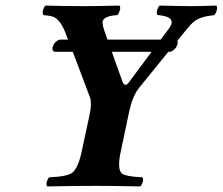

<svg xmlns="http://www.w3.org/2000/svg" viewBox="-20 -667 799 689"><path d="M413.1 -122.1Q399.9 -59.6 417.5 -44.4Q432.6 -33.2 490.7 -30.8Q497.6 -22 487.8 -3.4Q485.4 0.5 483.4 2Q383.3 0 325.2 0Q247.6 0 149.4 2Q142.6 -6.8 152.3 -25.4Q154.8 -29.3 156.7 -30.8Q222.2 -33.2 240.2 -47.9Q260.7 -65.4 272.9 -122.1L302.2 -258.8Q310.1 -295.9 302.7 -318.4Q300.8 -324.2 297.4 -332L241.2 -481H178.2Q166.5 -482.4 168.5 -496.1Q171.9 -513.2 188 -522.5Q192.9 -524.9 196.8 -524.9H224.1L215.8 -546.9Q196.8 -596.7 170.9 -606.9Q158.2 -611.3 136.2 -612.8Q129.4 -621.6 138.2 -640.6Q140.6 -645 142.6 -647Q202.1 -645 284.2 -645Q329.1 -645 408.7 -647Q415.5 -638.7 405.8 -619.6Q403.3 -615.2 401.4 -612.8Q350.1 -609.9 348.1 -587.9Q347.7 -576.7 354.5 -557.1L365.7 -524.9H556.6L585.9 -564Q616.7 -605 553.2 -612.3Q548.8 -612.8 545.4 -612.8Q538.6 -621.1 547.9 -640.6Q550.3 -645 552.7 -647Q631.8 -645 663.1 -645Q696.8 -645 756.3 -647Q763.2 -638.7 753.9 -619.6Q751.5 -615.2 749.5 -612.8Q698.7 -607.9 675.8 -589.4Q664.1 -579.6 652.3 -564.9L616.2 -520.5Q618.2 -515.6 617.7 -511.2Q613.8 -493.2 597.2 -483.4Q591.8 -481 588.4 -481H584L478.5 -351.1Q455.6 -321.8 443.8 -267.6ZM523.9 -481H381.3L419.9 -373Q428.7 -353.5 441.4 -370.1Z"/></svg>

Font: Linux Libertine Slanted O
Style: Bold Slanted
Weight: 700
Designer: Philipp H. Poll
Foundry: Philipp H. Poll
Version: Version 5.0.0